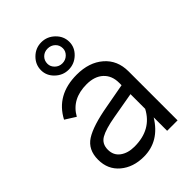

<svg xmlns="http://www.w3.org/2000/svg" viewBox="-231 -880 989 989"><g transform="rotate(-45 264.0 -385.5)"><path d="M396 -350Q396 -402 363 -432.5Q330 -463 272 -463Q164 -463 118 -380L61 -416Q123 -534 271 -534Q361 -534 416.5 -486Q472 -438 472 -357V0H396V-98Q330 10 217 10Q140 10 89.5 -32.5Q39 -75 39 -146Q39 -219 92 -253Q145 -287 265 -308L396 -332ZM111 -147Q111 -106 141.5 -83.5Q172 -61 220 -61Q344 -61 396 -160V-267L254 -242Q179 -229 145 -209.5Q111 -190 111 -147ZM157 -680Q157 -721 187.5 -751Q218 -781 260 -781Q302 -781 333 -751Q364 -721 364 -680Q364 -640 333 -610.5Q302 -581 260 -581Q219 -581 188 -610.5Q157 -640 157 -680ZM204 -680Q204 -659 220.5 -643Q237 -627 260 -627Q284 -627 300.5 -643Q317 -659 317 -680Q317 -704 300.5 -719.5Q284 -735 260 -735Q236 -735 220 -719.5Q204 -704 204 -680Z"/></g></svg>

Font: Easer Grotesk Light
Style: Regular
Weight: 300
Designer: Boardeaser, Bonnie Shaver-Troup, Thomas Jockin
Foundry: Lexend
Version: Version 1.008;Glyphs 3.1.2 (3151)